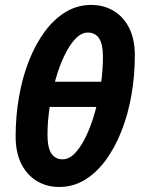

<svg xmlns="http://www.w3.org/2000/svg" viewBox="-20 -732 568 764"><path d="M215.4 12Q166.2 12 126.9 -11.5Q87.6 -35 64.9 -79.8Q42.2 -124.7 42.2 -189.4Q42.2 -270.2 55.7 -347.2Q69.2 -424.2 95.2 -490.2Q121.3 -556.2 158.1 -606.3Q195 -656.3 241.6 -684.4Q288.2 -712.4 342.9 -712.4Q392.4 -712.4 431.7 -689.1Q471 -665.8 493.8 -621Q516.5 -576.2 516.5 -511.5Q516.5 -430.7 503 -353.7Q489.5 -276.7 463.5 -210.6Q437.4 -144.6 400.6 -94.3Q363.7 -44.1 317.1 -16Q270.5 12 215.4 12ZM229.2 -98Q254.7 -98 278.3 -122.4Q301.8 -146.9 322 -188.9Q342.2 -231 357.3 -283.8Q372.3 -336.6 381 -393.9Q389.6 -451.2 389.6 -505.5Q389.6 -556.6 374.2 -579.5Q358.8 -602.4 329.5 -602.4Q304 -602.4 280.4 -578Q256.8 -553.5 236.6 -511.7Q216.4 -469.9 201.4 -416.9Q186.4 -363.8 177.7 -306.8Q169 -249.7 169 -195.4Q169 -144.2 184.5 -121.1Q199.9 -98 229.2 -98ZM127.4 -306.6 148.3 -406.7H433.3L412.4 -306.6Z"/></svg>

Font: Source Sans Variable
Style: Italic
Weight: 200
Italic angle: -11°
Designer: Paul D. Hunt
Foundry: Adobe Systems Incorporated
Version: Version 3.006;hotconv 1.0.111;makeotfexe 2.5.65597